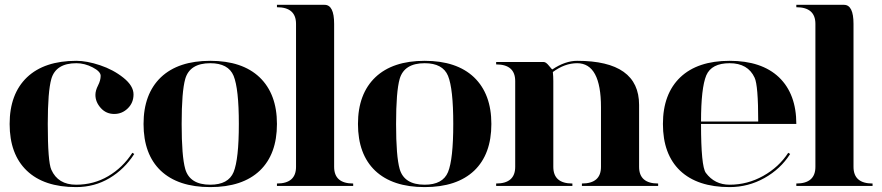

<svg xmlns="http://www.w3.org/2000/svg" viewBox="-20 -762 3616 787"><path d="M292 4.9Q160.2 4.9 89.8 -62.5Q19.5 -129.9 19.5 -253.9Q19.5 -377 90.8 -445.3Q162.1 -512.7 293 -512.7Q335.9 -512.7 390.1 -494.6Q444.3 -476.6 485.8 -443.4Q527.3 -410.2 527.3 -375Q527.3 -340.8 503.9 -317.9Q480.5 -294.9 448.2 -294.9Q415 -294.9 393.1 -319.3Q371.1 -343.8 371.1 -373Q371.1 -390.6 381.8 -411.6Q392.6 -432.6 392.6 -451.2Q392.6 -468.8 359.9 -485.8Q327.1 -502.9 293 -502.9Q209 -502.9 190.4 -438.5Q175.8 -386.7 175.8 -253.9Q175.8 -98.6 190.4 -66.4Q217.8 -4.9 292 -4.9Q364.3 -4.9 423.8 -40Q483.4 -75.2 522.5 -135.7L530.3 -130.9Q490.2 -68.4 428.7 -31.7Q367.2 4.9 292 4.9Z M638.7 -62.5Q568.4 -129.9 568.4 -253.9Q568.4 -377 639.6 -445.3Q710.9 -512.7 841.8 -512.7Q972.7 -512.7 1043.9 -445.3Q1115.2 -377 1115.2 -253.9Q1115.2 -129.9 1044.9 -62.5Q973.6 4.9 841.8 4.9Q710 4.9 638.7 -62.5ZM841.8 -4.9Q916 -4.9 937.5 -56.6Q959 -109.4 959 -253.9Q959 -398.4 937.5 -451.2Q916 -502.9 841.8 -502.9Q757.8 -502.9 739.3 -438.5Q724.6 -386.7 724.6 -253.9Q724.6 -121.1 739.3 -69.3Q757.8 -4.9 841.8 -4.9Z M1349.6 -664.1V-78.1Q1349.6 -9.8 1427.7 -9.8V0H1115.2V-9.8Q1193.4 -9.8 1193.4 -78.1V-664.1Q1193.4 -732.4 1115.2 -732.4V-742.2H1310.5Q1349.6 -742.2 1349.6 -664.1Z M1517.6 -62.5Q1447.3 -129.9 1447.3 -253.9Q1447.3 -377 1518.6 -445.3Q1589.8 -512.7 1720.7 -512.7Q1851.6 -512.7 1922.9 -445.3Q1994.1 -377 1994.1 -253.9Q1994.1 -129.9 1923.8 -62.5Q1852.5 4.9 1720.7 4.9Q1588.9 4.9 1517.6 -62.5ZM1720.7 -4.9Q1794.9 -4.9 1816.4 -56.6Q1837.9 -109.4 1837.9 -253.9Q1837.9 -398.4 1816.4 -451.2Q1794.9 -502.9 1720.7 -502.9Q1636.7 -502.9 1618.2 -438.5Q1603.5 -386.7 1603.5 -253.9Q1603.5 -121.1 1618.2 -69.3Q1636.7 -4.9 1720.7 -4.9Z M2248 -429.7V-78.1Q2248 -9.8 2326.2 -9.8V0H2013.7V-9.8Q2091.8 -9.8 2091.8 -78.1V-429.7Q2091.8 -498 2013.7 -498V-507.8H2209Q2217.8 -507.8 2230 -492.7Q2242.2 -477.5 2244.1 -477.5Q2296.9 -512.7 2345.7 -512.7Q2599.6 -512.7 2599.6 -332V-78.1Q2599.6 -9.8 2677.7 -9.8V0H2365.2V-9.8Q2443.4 -9.8 2443.4 -78.1V-322.3Q2443.4 -502.9 2345.7 -502.9Q2294.9 -502.9 2246.1 -466.8Q2248 -449.2 2248 -429.7Z M2970.7 4.9Q2838.9 4.9 2767.6 -62.5Q2697.3 -129.9 2697.3 -253.9Q2697.3 -377 2768.6 -445.3Q2839.8 -512.7 2970.7 -512.7Q3101.6 -512.7 3172.9 -445.3Q3244.1 -377 3244.1 -253.9H2853.5Q2853.5 -81.1 2873 -53.7Q2909.2 -4.9 2970.7 -4.9Q3043.9 -4.9 3108.4 -41Q3172.9 -77.1 3210.9 -135.7L3218.8 -130.9Q3179.7 -69.3 3113.3 -32.2Q3046.9 4.9 2970.7 4.9ZM2853.5 -263.7H3087.9Q3087.9 -412.1 3073.2 -443.4Q3045.9 -502.9 2970.7 -502.9Q2896.5 -502.9 2875 -453.1Q2853.5 -401.4 2853.5 -263.7Z M3478.5 -664.1V-78.1Q3478.5 -9.8 3556.6 -9.8V0H3244.1V-9.8Q3322.3 -9.8 3322.3 -78.1V-664.1Q3322.3 -732.4 3244.1 -732.4V-742.2H3439.5Q3478.5 -742.2 3478.5 -664.1Z"/></svg>

Font: spinweradBold
Style: Regular
Weight: 700
Width: 7
Version: Version 0.3 ; ttfautohint (v1.2) -l 8 -r 50 -G 200 -x 14 -D 